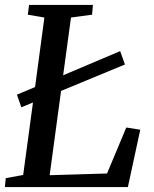

<svg xmlns="http://www.w3.org/2000/svg" viewBox="-24 -763 626 783"><path d="M412.5 -55.5 491 -243 548 -234 497.5 0H-4L-0.5 -36.5L70.5 -49.5L110.5 -345L63 -325.5L45 -377L119 -408L157 -691.5L89.5 -703L94.5 -743H355L351.5 -703L265.5 -691.5L233.5 -456L466 -554.5L485.5 -500L230.5 -394.5L225 -392L178.5 -48.5Z"/></svg>

Font: Merriweather Text
Style: Italic
Weight: 400
Italic angle: -7.8°
Designer: Eben Sorkin
Foundry: Eben Sorkin
Version: Version 2.100